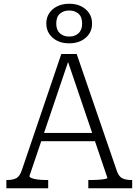

<svg xmlns="http://www.w3.org/2000/svg" viewBox="-20 -1004 739 1024"><path d="M193 -295H493L503 -251H183ZM335 -697 348 -688 137 -65Q137 -59 149 -54Q161 -49 181 -46.5Q201 -44 224 -44H237V0H14V-44H19Q49 -44 67.5 -54Q86 -64 97 -98L307 -716H389L604 -90Q615 -61 633.5 -52.5Q652 -44 680 -44H685V0H451V-44H465Q488 -44 508 -45.5Q528 -47 540.5 -49.5Q553 -52 553 -55ZM280 -878Q280 -844 299.5 -826.5Q319 -809 349 -809Q379 -809 398.5 -826.5Q418 -844 418 -878Q418 -914 398.5 -931Q379 -948 349 -948Q319 -948 299.5 -931Q280 -914 280 -878ZM471 -878Q471 -832 437 -802.5Q403 -773 349 -773Q295 -773 261 -802.5Q227 -832 227 -879Q227 -910 242.5 -933.5Q258 -957 285.5 -970.5Q313 -984 349 -984Q386 -984 413 -970.5Q440 -957 455.5 -933.5Q471 -910 471 -878Z"/></svg>

Font: Roboto Serif 20pt ExtraLight
Style: Regular
Weight: 250
Version: Version 1.008